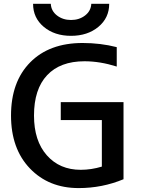

<svg xmlns="http://www.w3.org/2000/svg" viewBox="-20 -964 733 995"><path d="M151.4 -944.3H243.2Q245.1 -907.2 275.4 -883.8Q305.7 -860.4 348.1 -860.4Q390.6 -860.4 420.9 -883.8Q451.2 -907.2 453.1 -944.3H545.9Q545.9 -871.1 489.7 -824.7Q433.6 -778.3 348.1 -778.3Q262.7 -778.3 207 -824.7Q151.4 -871.1 151.4 -944.3ZM408.2 -741.2Q501 -741.2 585 -719.7V-619.1Q498 -646.5 418 -646.5Q292 -646.5 224.1 -574.2Q156.2 -502 156.2 -365.2Q156.2 -234.4 222.7 -159.2Q289.1 -84 398.4 -84Q453.1 -84 507.8 -100.6V-341.8H294.9V-434.6H620.1V-35.2Q509.8 10.7 387.7 10.7Q232.4 10.7 134.8 -91.3Q37.1 -193.4 37.1 -365.2Q37.1 -540 136.2 -640.6Q235.4 -741.2 408.2 -741.2Z"/></svg>

Font: Gen Shin Gothic Medium
Style: Regular
Weight: 500
Designer: [Source Han Sans]
Ryoko NISHIZUKA  (kana & ideographs); Paul D. Hunt (Latin, Greek & Cyrillic); Wenlong ZHANG  (bopomofo
Version: Version 1.002.20150607